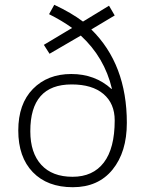

<svg xmlns="http://www.w3.org/2000/svg" viewBox="-20 -780 613 810"><path d="M463.9 -272Q463.9 -343.3 416.5 -383.5Q369.1 -423.8 282.2 -423.8Q107.4 -423.8 107.9 -226.1Q107.9 -135.3 154.1 -84.7Q200.2 -34.2 286.1 -34.2Q372.1 -34.2 418 -94.2Q463.9 -154.3 463.9 -272ZM365.2 -655.8Q515.1 -508.8 515.1 -261.7Q515.1 -138.7 454.8 -64.5Q394.5 9.8 287.1 9.8Q179.7 9.8 118.4 -53.7Q57.1 -117.2 57.1 -229.5Q57.1 -341.8 118.9 -404.8Q180.7 -467.8 280.8 -467.8Q380.9 -467.8 450.2 -404.8L452.1 -405.8Q420.9 -537.6 320.8 -629.9L189 -553.2L165 -590.8L284.2 -662.1Q242.2 -692.4 187 -720.2L209 -759.8Q280.8 -726.1 330.1 -689L439.9 -755.9L463.9 -714.8Z"/></svg>

Font: OpenSans-Light
Style: Regular
Weight: 300
Foundry: Ascender Corporation
Version: Version 1.10